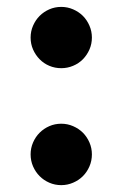

<svg xmlns="http://www.w3.org/2000/svg" viewBox="-20 -521 355 557"><path d="M246.6 -412.1Q246.6 -393.6 239.5 -377.4Q232.4 -361.3 220.5 -349.1Q208.5 -336.9 192.1 -330.1Q175.8 -323.2 157.7 -323.2Q139.2 -323.2 123 -330.1Q106.9 -336.9 95 -349.1Q83 -361.3 75.9 -377.4Q68.8 -393.6 68.8 -412.1Q68.8 -430.2 75.9 -446.5Q83 -462.9 95 -474.9Q106.9 -486.8 123 -493.9Q139.2 -501 157.7 -501Q175.8 -501 192.1 -493.9Q208.5 -486.8 220.5 -474.9Q232.4 -462.9 239.5 -446.5Q246.6 -430.2 246.6 -412.1ZM246.6 -73.2Q246.6 -54.7 239.5 -38.3Q232.4 -22 220.5 -10Q208.5 2 192.1 9Q175.8 16.1 157.7 16.1Q139.2 16.1 123 9Q106.9 2 95 -10Q83 -22 75.9 -38.3Q68.8 -54.7 68.8 -73.2Q68.8 -91.3 75.9 -107.7Q83 -124 95 -136Q106.9 -147.9 123 -155Q139.2 -162.1 157.7 -162.1Q175.8 -162.1 192.1 -155Q208.5 -147.9 220.5 -136Q232.4 -124 239.5 -107.7Q246.6 -91.3 246.6 -73.2Z"/></svg>

Font: Aclonica
Style: Regular
Weight: 400
Version: Version 1.001